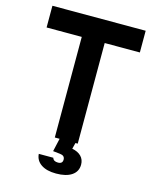

<svg xmlns="http://www.w3.org/2000/svg" viewBox="-144 -898 989 1213"><g transform="rotate(15 350.0 -291.0)"><path d="M275 0V-658H45V-800H655V-658H425V0ZM311 -20H415L400 40Q438 47 459 68.5Q480 90 480 123Q480 168 443.5 193Q407 218 341 218Q279 218 243 193.5Q207 169 204 126H299Q305 148 335 148Q365 148 365 121Q365 94 333 91L287 86Z"/></g></svg>

Font: Martian Mono SemiBold
Style: Regular
Weight: 600
Monospace: yes
Designer: Roman Shamin
Foundry: Evil Martians
Version: Version 1.000; ttfautohint (v1.8.4.7-5d5b)